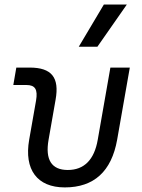

<svg xmlns="http://www.w3.org/2000/svg" viewBox="-20 -815 626 845"><path d="M265.1 9.8C393.6 9.8 470.7 -60.5 495.6 -200.2L551.3 -517.6H465.8L410.2 -200.2C395 -111.8 350.1 -66.9 278.3 -66.9C207 -66.9 178.2 -111.8 193.8 -200.2L224.6 -376C242.2 -474.1 207.5 -517.6 110.4 -517.6H51.8L38.6 -440.9H96.2C134.8 -440.9 147 -421.4 138.7 -372.6L108.4 -200.2C85.4 -68.4 143.6 9.8 265.1 9.8ZM326.7 -609.4H408.7L538.1 -794.9H437Z"/></svg>

Font: Cascadia Code SemiLight
Style: Italic
Weight: 350
Italic angle: -10°
Monospace: yes
Designer: Aaron Bell
Foundry: Saja Typeworks
Version: Version 2404.023